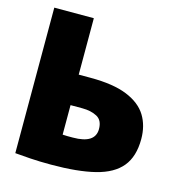

<svg xmlns="http://www.w3.org/2000/svg" viewBox="-109 -823 860 924"><g transform="rotate(15 321.5 -361.0)"><path d="M228 6Q170 6 125.5 3Q81 0 48 -3V-728H245V-447H304Q418 -447 486.5 -419Q555 -391 585.5 -341.5Q616 -292 616 -225Q616 -138 574.5 -87.5Q533 -37 447 -15.5Q361 6 228 6ZM296 -147Q407 -147 407 -219Q407 -263 377 -279Q347 -295 304 -295H245V-148Q258 -147 268.5 -147Q279 -147 296 -147Z"/></g></svg>

Font: Murecho Black
Style: Regular
Weight: 900
Designer: Neil Summerour
Foundry: Positype
Version: Version 1.010; ttfautohint (v1.8.3)